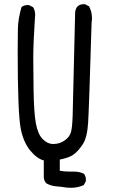

<svg xmlns="http://www.w3.org/2000/svg" viewBox="-20 -770 540 912"><path d="M318 122 296 121Q272 117 246.5 115Q221 113 199 100Q189 88 188 72V-8Q156 -16 124 -54.5Q92 -93 79 -156Q64 -228 64 -531Q64 -589 65 -634.5Q66 -680 82 -736Q94 -746 111 -746H117L137 -736Q147 -720 147 -699L146 -686Q138 -564 138 -495Q138 -450 139.5 -342.5Q141 -235 150.5 -183.5Q160 -132 183 -109Q206 -86 233 -86Q265 -86 290 -105Q310 -120 316.5 -140.5Q323 -161 325 -217.5Q327 -274 337 -713Q342 -750 378 -750H384L403 -740Q417 -714 417 -682L415 -660Q403 -255 398.5 -185.5Q394 -116 373 -84.5Q352 -53 331 -37Q310 -21 264 -12V41Q285 45 308 45H331Q357 45 378 55Q388 66 388 84V90L378 109Q350 122 318 122Z"/></svg>

Font: Xiaolai SC
Style: Regular
Weight: 400
Designer: Nozomi Seto 瀬戸のぞみ
Version: Version 3.11;December 4, 2020;FontCreator 13.0.0.2613 64-bit